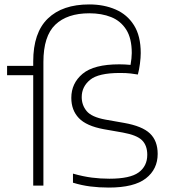

<svg xmlns="http://www.w3.org/2000/svg" viewBox="-20 -838 779 867"><path d="M471.5 9Q427.5 9 388 4Q348.5 -1 309.5 -13V-54Q355.5 -41 394.5 -36Q433.5 -31 474 -31Q567.5 -31 606.2 -59.5Q645 -88 645 -139Q645 -181 621.5 -204.5Q598 -228 534.5 -239.5L449 -254.5Q370 -269 336 -304.8Q302 -340.5 302 -396Q302 -462 353 -504.8Q404 -547.5 518.5 -547.5Q542.5 -547.5 569.5 -545Q572 -559 573.5 -573.5Q575 -588 575 -598.5Q575 -665 550 -704.2Q525 -743.5 482 -760.8Q439 -778 383.5 -778Q283.5 -778 229.8 -726.5Q176 -675 176 -558V0H130V-498.5H12V-540.5H130V-560.5Q130 -690.5 196 -754.2Q262 -818 383 -818Q449 -818 501.8 -795.2Q554.5 -772.5 585 -724Q615.5 -675.5 615.5 -598.5Q615.5 -578.5 612 -550.8Q608.5 -523 602.5 -501.5Q589 -504 569.8 -506.2Q550.5 -508.5 521.5 -508.5Q424.5 -508.5 386.8 -477.5Q349 -446.5 349 -399.5Q349 -363.5 371.2 -336.5Q393.5 -309.5 455.5 -298L540.5 -283Q622.5 -268.5 657.2 -235.2Q692 -202 692 -143Q692 -74 638.8 -32.5Q585.5 9 471.5 9Z"/></svg>

Font: Encode Sans Exp XLt
Style: Regular
Weight: 200
Width: 7
Designer: Multiple Designers
Foundry: Impallari Type
Version: Version 3.002; ttfautohint (v1.8.3) -l 8 -r 50 -G 200 -x 14 